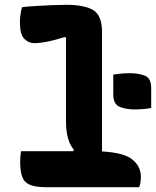

<svg xmlns="http://www.w3.org/2000/svg" viewBox="-20 -780 650 800"><path d="M68 -150H285L288 -156Q255 -193 255 -275V-622L251 -626Q202 -611 172 -605.5Q142 -600 124 -600Q99 -600 81 -618.5Q63 -637 63 -687Q63 -704 65.5 -721Q68 -738 72 -750Q94 -753 128 -755Q162 -757 197 -758.5Q232 -760 255 -760Q333 -760 369 -737.5Q405 -715 405 -648V-149Q497 -144 532 -115Q567 -86 567 -43Q567 -20 560 0H172Q128 0 104.5 -10Q81 -20 72.5 -43.5Q64 -67 64 -107Q64 -131 68 -150ZM610 -330Q594 -327 575.5 -325.5Q557 -324 542 -324Q505 -324 478.5 -335Q452 -346 452 -386V-469Q469 -472 487 -473.5Q505 -475 520 -475Q558 -475 584 -464.5Q610 -454 610 -413Z"/></svg>

Font: Recursive Mn Csl St XBd
Style: Regular
Weight: 800
Monospace: yes
Version: Version 1.079;hotconv 1.0.112;makeotfexe 2.5.65598; ttfautoh